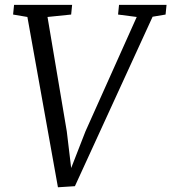

<svg xmlns="http://www.w3.org/2000/svg" viewBox="-20 -763 707 792"><path d="M219 9.5 93 -693 34 -703 38 -743H277.5L273.5 -703L176 -693L255.5 -221L278 -33L260 -35L332.5 -221L544 -693L467 -703L471 -743H667L663 -703L609.5 -694L289 5Z"/></svg>

Font: Merriweather Light
Style: Italic
Weight: 300
Italic angle: -7.8°
Designer: Eben Sorkin
Foundry: Eben Sorkin
Version: Version 2.101